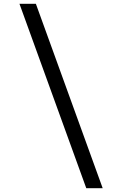

<svg xmlns="http://www.w3.org/2000/svg" viewBox="-20 -843 640 1006"><path d="M432 143 82 -823H168L518 143Z"/></svg>

Font: Iosevka Aile
Style: Regular
Weight: 400
Designer: Belleve Invis
Foundry: Belleve Invis
Version: Version 28.0.1; ttfautohint (v1.8.4)